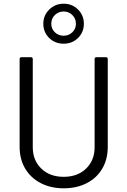

<svg xmlns="http://www.w3.org/2000/svg" viewBox="-20 -1009 688 1037"><path d="M86 -216V-690Q86 -700 96 -700H147Q157 -700 157 -690V-214Q157 -143 203 -98.5Q249 -54 324 -54Q399 -54 445 -98.5Q491 -143 491 -214V-690Q491 -700 501 -700H552Q562 -700 562 -690V-216Q562 -149 532.5 -98.5Q503 -48 449 -20Q395 8 324 8Q254 8 200 -20Q146 -48 116 -98.5Q86 -149 86 -216ZM214 -881Q214 -926 246 -957.5Q278 -989 324 -989Q370 -989 401.5 -957.5Q433 -926 433 -881Q433 -835 401.5 -804Q370 -773 324 -773Q277 -773 245.5 -804Q214 -835 214 -881ZM390 -881Q390 -909 370.5 -928Q351 -947 324 -947Q296 -947 276.5 -928Q257 -909 257 -881Q257 -853 276.5 -834.5Q296 -816 324 -816Q351 -816 370.5 -834.5Q390 -853 390 -881Z"/></svg>

Font: Amber EN
Style: Regular
Weight: 400
Designer: Jeremy Tribby
Foundry: Tribby Type Co.
Version: Version 1.403 November 24, 2021